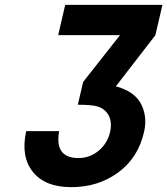

<svg xmlns="http://www.w3.org/2000/svg" viewBox="-20 -749 690 792"><path d="M304 -97Q350 -97 386.5 -127Q423 -157 434 -204Q443 -245 428.5 -272.5Q414 -300 382 -310Q357 -317 301 -317L323 -411L475 -604H220L249 -729H650L621 -604L458 -393Q535 -372 562 -320Q589 -267 574 -204Q550 -98 467.5 -37.5Q385 23 274 23Q166 23 115.5 -40Q65 -103 88 -208H224Q204 -97 304 -97Z"/></svg>

Font: Miedinger
Style: Bold-Italic
Weight: 700
Italic angle: -13°
Version: Version 001.000